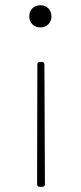

<svg xmlns="http://www.w3.org/2000/svg" viewBox="-20 -728 310 735"><path d="M177 -665Q177 -647 165 -635Q153 -623 135 -623Q116 -623 104 -635Q92 -647 92 -665Q92 -684 104 -696Q116 -708 135 -708Q153 -708 165 -696Q177 -684 177 -665ZM133 -491H140Q150 -491 150 -481L152 -23Q152 -13 142 -13H132Q122 -13 122 -23L123 -481Q123 -491 133 -491Z"/></svg>

Font: Barlow Semi Condensed Thin
Style: Regular
Weight: 250
Width: 4
Designer: Jeremy Tribby
Foundry: Tribby Type
Version: Version 1.408